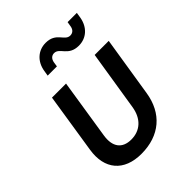

<svg xmlns="http://www.w3.org/2000/svg" viewBox="-221 -909 1043 1043"><g transform="rotate(-45 300.0 -387.5)"><path d="M428 -646C486 -646 530 -685 541 -748L546 -780H475L470 -750C466 -729 452 -718 434 -718C391 -718 392 -785 311 -785C253 -785 208 -745 198 -682L193 -651H264L268 -678C272 -701 286 -713 304 -713C347 -713 347 -646 428 -646ZM253 10C393 10 485 -69 506 -204L561 -550H453L398 -205C386 -128 338 -84 269 -84C200 -84 167 -128 179 -205L233 -550H125L71 -204C50 -72 120 10 253 10Z"/></g></svg>

Font: JetBrains Mono SemiBold
Style: Italic
Weight: 472
Italic angle: -9°
Monospace: yes
Designer: Philipp Nurullin, Konstantin Bulenkov
Foundry: JetBrains
Version: Version 2.305